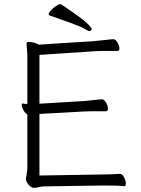

<svg xmlns="http://www.w3.org/2000/svg" viewBox="-20 -895 678 920"><path d="M195 -2Q178 -2 166.5 1.5Q155 5 142 5Q129 5 116.5 -10.5Q104 -26 104 -37L111 -84V-347Q99 -354 91.5 -368.5Q84 -383 84 -391Q84 -399 87 -399H88Q97 -397 106 -397H111V-634L107 -685Q107 -694 116 -694Q142 -694 168 -681Q265 -688 420 -697L440 -699Q464 -701 489 -704Q514 -707 524 -707Q534 -707 543 -691.5Q552 -676 552 -663.5Q552 -651 544 -651H482Q455 -651 441 -650L169 -632V-398L385 -411Q409 -413 434 -416Q459 -419 469 -419Q479 -419 488 -403.5Q497 -388 497 -375Q497 -362 489 -362H426Q400 -362 386 -361L169 -349V-54L472 -59Q510 -59 555 -62H556Q566 -62 574.5 -45.5Q583 -29 583 -16Q583 -3 577 -3H576Q552 -6 489 -6H473ZM107 -685ZM407 -746Q403 -746 383.5 -757.5Q364 -769 316 -786Q268 -803 218 -821Q207 -826 220.5 -841.5Q234 -857 247.5 -866Q261 -875 266 -875H272Q369 -810 394 -786.5Q419 -763 419 -758Q419 -746 407 -746ZM218 -821Z"/></svg>

Font: LXGW WenKai TC Light
Style: Regular
Weight: 300
Designer: LXGW / Fontworks Inc.
Foundry: LXGW / Fontworks Inc.
Version: Version 1.330